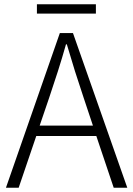

<svg xmlns="http://www.w3.org/2000/svg" viewBox="-20 -885 628 905"><path d="M154 -821H432V-865H154ZM8 0H68L151 -244H434L516 0H580L324 -729H262ZM167 -293 212 -425C241 -511 266 -587 291 -676H295C321 -587 345 -511 374 -425L418 -293Z"/></svg>

Font: Noto Sans KR Light
Style: Regular
Weight: 300
Designer: Ryoko NISHIZUKA 西塚涼子 (kana, bopomofo & ideographs); Paul D. Hunt (Latin, Greek & Cyrillic); Sandoll Communications 산돌커뮤니
Foundry: Adobe
Version: Version 2.004;hotconv 1.0.118;makeotfexe 2.5.65603